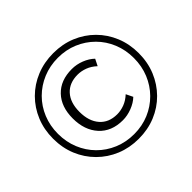

<svg xmlns="http://www.w3.org/2000/svg" viewBox="-164 -924 1143 1143"><g transform="rotate(-45 407.5 -352.5)"><path d="M408 8Q331 8 265.5 -19Q200 -46 150.5 -95.5Q101 -145 74 -210.5Q47 -276 47 -353Q47 -430 74 -495.5Q101 -561 150 -610Q199 -659 265 -686Q331 -713 408 -713Q485 -713 550.5 -686Q616 -659 665 -610Q714 -561 741 -495.5Q768 -430 768 -353Q768 -276 741 -210.5Q714 -145 665 -95.5Q616 -46 550.5 -19Q485 8 408 8ZM408 -31Q476 -31 534 -55.5Q592 -80 635.5 -124Q679 -168 703 -226.5Q727 -285 727 -353Q727 -421 703 -479.5Q679 -538 635.5 -581.5Q592 -625 534 -649.5Q476 -674 408 -674Q340 -674 281.5 -649.5Q223 -625 179.5 -581.5Q136 -538 112 -479.5Q88 -421 88 -353Q88 -285 112 -226.5Q136 -168 179.5 -124Q223 -80 281.5 -55.5Q340 -31 408 -31ZM419 -137Q324 -137 269.5 -197Q215 -257 215 -356Q215 -454 269.5 -511Q324 -568 419 -568Q459 -568 497 -553Q535 -538 561 -513L540 -471Q512 -497 481 -508.5Q450 -520 420 -520Q350 -520 310.5 -476.5Q271 -433 271 -355Q271 -277 310.5 -231.5Q350 -186 420 -186Q450 -186 481 -197.5Q512 -209 540 -235L561 -192Q535 -167 496 -152Q457 -137 419 -137Z"/></g></svg>

Font: Winston Light
Style: Regular
Weight: 300
Designer: Original fonts by Vernon Adams / Changes by Cristiano Sobral
Foundry: Original fonts by Vernon Adams / Changes by Cristiano Sobral
Version: Version 2.503;July 17, 2020;FontCreator 13.0.0.2655 64-bit